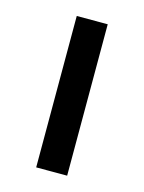

<svg xmlns="http://www.w3.org/2000/svg" viewBox="-77 -489 404 539"><g transform="rotate(15 125.0 -220.0)"><path d="M170 0V-440H80V0Z"/></g></svg>

Font: Glacial Indifference
Style: Medium
Weight: 500
Version: Version 1.001